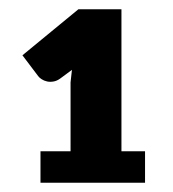

<svg xmlns="http://www.w3.org/2000/svg" viewBox="-20 -845 374 415"><path d="M293.5 -518V-450H67.5V-518H132.5V-667L135.5 -694L110.5 -675.5Q103 -670 95.5 -668.8Q88 -667.5 81.5 -669Q75 -670.5 70 -673.8Q65 -677 62.5 -680.5L28.5 -725.5L149.5 -825H242.5V-518Z"/></svg>

Font: Lato ExtraBold
Style: Regular
Weight: 800
Designer: Lukasz Dziedzic with Adam Twardoch and Botio Nikoltchev
Foundry: tyPoland Lukasz Dziedzic
Version: Version 2.015; 2015-08-06; http://www.latofonts.com/